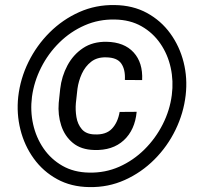

<svg xmlns="http://www.w3.org/2000/svg" viewBox="-20 -741 802 771"><path d="M460.4 -291.5 528.8 -292Q522 -219.2 477.1 -177.7Q432.1 -136.2 357.9 -138.7Q305.2 -140.1 272.5 -167.2Q239.7 -194.3 225.8 -237.1Q211.9 -279.8 215.8 -327.6L221.7 -383.8Q227.5 -434.6 250.7 -478Q273.9 -521.5 313.5 -547.9Q353 -574.2 408.2 -573.2Q479 -571.8 516.6 -530.5Q554.2 -489.3 550.8 -419.4L481.4 -419.9Q483.9 -461.4 467 -485.8Q450.2 -510.3 405.8 -510.7Q370.1 -511.7 346.2 -493.2Q322.3 -474.6 308.8 -445.3Q295.4 -416 291 -384.3L284.7 -327.1Q282.2 -299.3 286.9 -270.8Q291.5 -242.2 308.6 -222.2Q325.7 -202.1 359.9 -201.2Q405.8 -199.2 429.4 -224.1Q453.1 -249 460.4 -291.5ZM108.4 -352.5Q101.1 -295.9 113 -242.2Q125 -188.5 154.8 -145Q184.6 -101.6 230.7 -75.2Q276.9 -48.8 337.9 -47.9Q402.3 -46.4 459 -71.5Q515.6 -96.7 560.3 -141.1Q605 -185.5 633.5 -241.9Q662.1 -298.3 669.9 -359.4Q677.2 -415.5 665.5 -469Q653.8 -522.5 624 -565.9Q594.2 -609.4 548.3 -635.5Q502.4 -661.6 441.4 -662.6Q377 -664.1 320.1 -639.2Q263.2 -614.3 218.5 -570.3Q173.8 -526.4 145.3 -470Q116.7 -413.6 108.4 -352.5ZM53.2 -352.5Q61.5 -425.3 94.2 -491.9Q127 -558.6 179.2 -610.6Q231.4 -662.6 298.1 -692.4Q364.7 -722.2 440.9 -720.7Q513.7 -719.7 570.1 -689Q626.5 -658.2 663.8 -606.7Q701.2 -555.2 717.3 -491.2Q733.4 -427.2 725.6 -358.9Q717.3 -286.6 684.8 -219.7Q652.3 -152.8 600.1 -100.6Q547.9 -48.3 481.2 -18.3Q414.6 11.7 338.4 10.3Q265.6 9.3 209.2 -21.7Q152.8 -52.7 115.5 -104.5Q78.1 -156.2 62 -220.5Q45.9 -284.7 53.2 -352.5Z"/></svg>

Font: Roboto Condensed
Style: Italic
Weight: 400
Italic angle: -12°
Designer: Christian Robertson
Foundry: Google
Version: Version 3.0